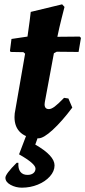

<svg xmlns="http://www.w3.org/2000/svg" viewBox="-20 -627 394 887"><path d="M314 -130Q266 -66 223.5 -27Q181 12 158 12Q105 12 76 -13.5Q47 -39 47 -86Q47 -97 48 -103L96 -379L88 -386L29 -387L26 -392L33 -447L107 -458Q113 -498 117 -530Q121 -562 122 -572L267 -607L278 -595Q275 -583 264.5 -542Q254 -501 245 -457L348 -458L354 -452L343 -387L242 -388L229 -381L187 -155L186 -145Q186 -123 206 -123Q217 -123 232.5 -134.5Q248 -146 276 -175L296 -172ZM169 -32 143 41Q232 92 232 137Q232 164 210.5 188Q189 212 154.5 226Q120 240 81 240Q53 240 29 227Q5 214 5 194Q5 177 57 125H65Q63 152 74 166.5Q85 181 107 181Q124 181 134 173Q144 165 144 152Q144 129 68 86L113 -32Z"/></svg>

Font: Alegreya ExtraBold
Style: Italic
Weight: 800
Italic angle: -7°
Designer: Juan Pablo del Peral
Foundry: Huerta Tipografica
Version: Version 2.007; ttfautohint (v1.6)